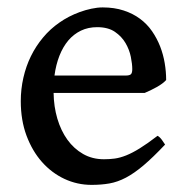

<svg xmlns="http://www.w3.org/2000/svg" viewBox="-20 -489 509 523"><path d="M244.6 -415Q220.2 -415 200.4 -405.5Q180.7 -396 166 -378.7Q151.4 -361.3 141.8 -336.9Q132.3 -312.5 128.4 -283.2H321.8Q333 -283.2 336.7 -286.9Q340.3 -290.5 340.3 -300.8Q340.3 -314.5 336.4 -334Q332.5 -353.5 322 -371.6Q311.5 -389.6 293 -402.3Q274.4 -415 244.6 -415ZM432.6 -271Q423.8 -261.2 406.7 -251.7Q389.6 -242.2 374 -235.8H126Q126.5 -198.7 136.2 -165.8Q146 -132.8 163.6 -108.4Q181.2 -84 206.3 -69.6Q231.4 -55.2 263.2 -55.2Q278.3 -55.2 292.7 -57.1Q307.1 -59.1 323.7 -65.7Q340.3 -72.3 360.8 -85Q381.3 -97.7 409.2 -119.1Q415.5 -115.7 421.4 -107.4Q427.2 -99.1 429.7 -95.2Q396.5 -60.1 371.1 -38.6Q345.7 -17.1 323 -5.1Q300.3 6.8 278.1 10.7Q255.9 14.6 229.5 14.6Q190.4 14.6 155.5 -1.7Q120.6 -18.1 94.2 -47.9Q67.9 -77.6 52.2 -119.6Q36.6 -161.6 36.6 -213.4Q36.6 -246.1 43.7 -277.3Q50.8 -308.6 64.2 -335.9Q77.6 -363.3 97.2 -386.7Q116.7 -410.2 142.1 -427.7Q153.8 -436 168 -443.4Q182.1 -450.7 197.5 -456.3Q212.9 -461.9 229 -465.3Q245.1 -468.8 259.8 -468.8Q291.5 -468.8 316.9 -460.4Q342.3 -452.1 361.6 -437.7Q380.9 -423.3 394.3 -403.8Q407.7 -384.3 416.3 -362.3Q424.8 -340.3 428.7 -316.9Q432.6 -293.5 432.6 -271Z"/></svg>

Font: Gentium Book Basic
Style: Regular
Weight: 400
Designer: J. Victor Gaultney and Annie Olsen
Foundry: SIL International
Version: Version 1.102; 2013; Maintenance release